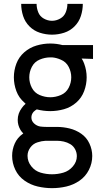

<svg xmlns="http://www.w3.org/2000/svg" viewBox="-20 -764 540 997"><path d="M250 213Q213 213 176 204.5Q139 196 107.5 174Q76 152 59.5 117.5Q43 83 43 45Q43 12 56.5 -18.5Q70 -49 97 -68L101 -71Q92 -80 86 -90Q72 -114 72 -141Q72 -175 93 -203Q102 -216 113 -225L106 -232Q78 -256 65 -291Q52 -326 52 -362.5Q52 -399 65 -433.5Q78 -468 106 -492.5Q134 -517 169.5 -527.5Q205 -538 241 -538Q273 -538 304 -530H305H463V-458L404 -460Q412 -448 417 -434Q430 -399 430 -362.5Q430 -326 417 -291Q404 -256 376 -231.5Q348 -207 312.5 -197Q277 -187 241 -187Q206 -187 171 -196Q162 -191 154 -183Q143 -170 143 -154Q143 -136 157 -123Q171 -110 189 -107Q204 -105 220 -105H225H275Q308 -105 341 -97Q374 -89 402 -69.5Q430 -50 444.5 -18.5Q459 13 459 46Q459 84 441.5 118.5Q424 153 392.5 174.5Q361 196 324.5 204.5Q288 213 250 213ZM250 141Q280 141 309 132.5Q338 124 358.5 100Q379 76 379 47Q379 28 370 11Q361 -6 345 -15.5Q329 -25 311 -29Q293 -33 275 -33H225H224H220H217Q196 -32 175 -25Q152 -18 137.5 2Q123 22 123 45Q123 75 142.5 99.5Q162 124 191 132.5Q220 141 250 141ZM223 -33H221H220ZM241 -259Q269 -259 296 -270.5Q323 -282 336.5 -308Q350 -334 350 -362.5Q350 -391 336.5 -417Q323 -443 296 -454Q274 -464 251 -466H241Q213 -466 186 -454.5Q159 -443 145.5 -417Q132 -391 132 -362.5Q132 -334 145.5 -308Q159 -282 186 -270.5Q213 -259 241 -259ZM250 -584Q218 -584 187 -594Q156 -604 133 -627Q110 -650 100 -681Q90 -712 90 -744H170Q170 -722 178.5 -700.5Q187 -679 207.5 -667.5Q228 -656 250 -656Q272 -656 292.5 -667.5Q313 -679 321.5 -700.5Q330 -722 330 -744H410Q410 -712 400 -681Q390 -650 367 -627Q344 -604 313 -594Q282 -584 250 -584Z"/></svg>

Font: Iosevka SS08
Style: Regular
Weight: 400
Monospace: yes
Designer: Belleve Invis
Foundry: Belleve Invis
Version: 2.1.0; ttfautohint (v1.8.2)